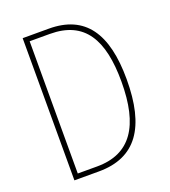

<svg xmlns="http://www.w3.org/2000/svg" viewBox="-132 -810 801 906"><g transform="rotate(-20 269.0 -357.0)"><path d="M481 -364C481 -595 399 -714 217 -714H86V0H209C396 0 481 -124 481 -364ZM454 -362C454 -140 378 -25 209 -25H112V-689H213C388 -689 454 -572 454 -362Z"/></g></svg>

Font: Noto Sans Sinhala UI Condensed Thin
Style: Regular
Weight: 100
Width: 3
Designer: Jelle Bosma - Monotype Design Team
Foundry: Monotype Imaging Inc.
Version: Version 2.006